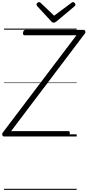

<svg xmlns="http://www.w3.org/2000/svg" viewBox="-38 -1278 820 1798"><path d="M0 0Q-8 0 -12.5 -5.5Q-17 -11 -17.5 -19Q-18 -27 -13 -35L678 -948H192Q183 -948 179.5 -954Q176 -960 178 -973Q180 -986 185.5 -992Q191 -998 200 -998H743Q756 -998 760.5 -986Q765 -974 756 -963L66 -50H601Q611 -50 614 -44.5Q617 -39 615 -26Q613 -12 607.5 -6Q602 0 593 0ZM646 -1258Q654 -1258 661 -1250.5Q668 -1243 668 -1235Q668 -1231 666.5 -1227.5Q665 -1224 661 -1220L493 -1079Q485 -1073 479 -1069.5Q473 -1066 464 -1066Q456 -1066 450.5 -1069.5Q445 -1073 440 -1080L309 -1222Q306 -1226 305 -1230Q304 -1234 304 -1236Q304 -1246 312.5 -1252Q321 -1258 328 -1258Q334 -1258 337.5 -1255.5Q341 -1253 345 -1249L469 -1131L626 -1248Q633 -1253 636.5 -1255.5Q640 -1258 646 -1258ZM0 490H680V500H0ZM0 -20H680V0H0ZM0 -505H680V-500H0ZM0 -1010H680V-1000H0Z"/></svg>

Font: Playwrite ZA Guides
Style: Regular
Weight: 400
Designer: Veronika Burian, José Scaglione
Foundry: TypeTogether
Version: Version 1.003